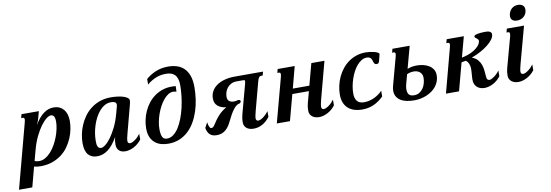

<svg xmlns="http://www.w3.org/2000/svg" viewBox="-144 -1196 5339 1862"><g transform="rotate(-10 2525.5 -264.5)"><path d="M-79.6 198.7 88.4 -433.6Q93.8 -454.1 93.8 -463.9Q93.8 -474.6 88.9 -478.3Q84 -481.9 75.2 -481.9H61.5L71.3 -518.6H242.2L222.7 -446.8Q219.2 -435.5 213.1 -418.7Q207 -401.9 200.2 -387.2Q222.7 -427.2 246.1 -454.3Q269.5 -481.4 293.2 -498Q316.9 -514.6 340.8 -522Q364.7 -529.3 389.2 -529.3Q419.4 -529.3 443.8 -518.6Q468.3 -507.8 485.6 -487.8Q502.9 -467.8 512.2 -439Q521.5 -410.2 521.5 -373.5Q521.5 -336.4 513.4 -293.7Q505.4 -251 487.5 -208.3Q469.7 -165.5 441.9 -126Q414.1 -86.4 374.5 -56.2Q335 -25.9 283 -7.6Q231 10.7 165 10.7Q152.3 10.7 135.5 9Q118.7 7.3 103 3.4L51.3 198.7ZM162.1 -41Q193.8 -41 222.9 -57.9Q252 -74.7 277.1 -102.5Q302.2 -130.4 323 -166.5Q343.8 -202.6 358.4 -241.5Q373 -280.3 381.1 -318.8Q389.2 -357.4 389.2 -389.6Q389.2 -427.2 378.4 -442.6Q367.7 -458 349.6 -458Q330.6 -458 303.5 -437Q276.4 -416 247.6 -376.5Q218.8 -336.9 191.7 -280.5Q164.6 -224.1 145.5 -153.3L117.7 -49.3Q126 -45.4 137.5 -43.2Q148.9 -41 162.1 -41Z M776.4 -62.5Q793.9 -62.5 820.3 -83.3Q846.7 -104 875 -143.1Q903.3 -182.1 930.4 -237.8Q957.5 -293.5 976.6 -363.8L994.1 -428.2Q997.6 -439.9 997.6 -449.7Q997.6 -467.3 983.9 -474.9Q970.2 -482.4 945.3 -482.4Q912.6 -482.4 884.3 -466.8Q856 -451.2 832.8 -424.8Q809.6 -398.4 791.3 -363.8Q772.9 -329.1 760.5 -291Q748 -252.9 741.7 -214.4Q735.4 -175.8 735.4 -141.1Q735.4 -126 736.3 -111.8Q737.3 -97.7 741.5 -86.7Q745.6 -75.7 753.9 -69.1Q762.2 -62.5 776.4 -62.5ZM605.5 -139.6Q605.5 -179.7 614.3 -224.1Q623 -268.6 641.1 -311.8Q659.2 -355 687.3 -394.3Q715.3 -433.6 753.9 -463.6Q792.5 -493.7 841.8 -511.5Q891.1 -529.3 951.7 -529.3Q983.9 -529.3 1015.6 -525.4Q1047.4 -521.5 1072.8 -513.9Q1098.1 -506.3 1113.8 -494.6Q1129.4 -482.9 1129.4 -467.8Q1129.4 -459.5 1127.7 -450.2Q1126 -440.9 1123.5 -430.7L1051.3 -157.2Q1042.5 -126.5 1039.8 -109.6Q1037.1 -92.8 1037.1 -85.9Q1037.1 -71.3 1043.5 -64.9Q1049.8 -58.6 1060.1 -58.6Q1071.3 -58.6 1085 -65.2Q1098.6 -71.8 1112.8 -82.3Q1127 -92.8 1139.9 -106.2Q1152.8 -119.6 1162.6 -133.3V-77.1Q1146.5 -55.7 1127 -39.3Q1107.4 -22.9 1086.4 -12Q1065.4 -1 1043.9 4.9Q1022.5 10.7 1002.4 10.7Q984.9 10.7 969.2 6.1Q953.6 1.5 942.1 -8.3Q930.7 -18.1 924.1 -33.2Q917.5 -48.3 917.5 -68.8Q917.5 -89.8 919.7 -106.9Q921.9 -124 927.7 -143.6Q881.3 -63.5 832 -26.1Q782.7 11.2 725.1 11.2Q668.5 11.2 637 -25.1Q605.5 -61.5 605.5 -139.6Z M1330.6 -588.4V-642.6Q1371.1 -679.2 1426.8 -702.9Q1482.4 -726.6 1550.8 -726.6Q1597.2 -726.6 1637 -714.1Q1676.8 -701.7 1706.1 -673.3Q1735.4 -645 1752 -599.4Q1768.6 -553.7 1768.6 -487.3Q1768.6 -427.2 1760 -367.2Q1751.5 -307.1 1733.4 -251.7Q1715.3 -196.3 1687.5 -148.4Q1659.7 -100.6 1621.6 -65.2Q1583.5 -29.8 1534.4 -9.5Q1485.4 10.7 1424.8 10.7Q1391.1 10.7 1357.9 2.2Q1324.7 -6.3 1297.9 -27.1Q1271 -47.9 1254.4 -83.3Q1237.8 -118.7 1237.8 -172.9Q1237.8 -213.4 1246.8 -255.6Q1255.9 -297.9 1273.4 -337.4Q1291 -377 1317.6 -411.9Q1344.2 -446.8 1379.2 -472.9Q1414.1 -499 1457.8 -514.2Q1501.5 -529.3 1553.2 -529.3Q1562.5 -529.3 1571.8 -528.8Q1581.1 -528.3 1591.3 -526.9Q1591.3 -514.2 1590.6 -498.5Q1589.8 -482.9 1588.9 -471.7Q1583 -474.1 1575.9 -476.1Q1568.8 -478 1556.2 -478Q1531.2 -478 1507.3 -462.6Q1483.4 -447.3 1461.9 -421.4Q1440.4 -395.5 1422.4 -361.8Q1404.3 -328.1 1391.1 -291Q1377.9 -253.9 1370.6 -216.1Q1363.3 -178.2 1363.3 -144.5Q1363.3 -90.3 1376.2 -65.4Q1389.2 -40.5 1421.9 -40.5Q1455.1 -40.5 1484.1 -62.3Q1513.2 -84 1536.9 -120.8Q1560.5 -157.7 1579.1 -206.5Q1597.7 -255.4 1610.4 -309.6Q1623 -363.8 1629.6 -420.4Q1636.2 -477.1 1636.2 -529.3Q1636.2 -567.4 1627.4 -592.8Q1618.7 -618.2 1603 -633.3Q1587.4 -648.4 1565.7 -654.8Q1543.9 -661.1 1518.6 -661.1Q1495.6 -661.1 1472.9 -657.7Q1450.2 -654.3 1427.2 -646Q1404.3 -637.7 1380.1 -623.8Q1356 -609.9 1330.6 -588.4Z M2258.3 -433.6Q2262.7 -450.2 2262.7 -457.5Q2262.7 -465.8 2258.1 -467.8Q2253.4 -469.7 2244.6 -469.7H2179.7Q2149.4 -469.7 2126.7 -457.8Q2104 -445.8 2088.9 -427.2Q2073.7 -408.7 2066.2 -385.3Q2058.6 -361.8 2058.6 -339.4Q2058.6 -309.6 2075.7 -295.9Q2092.8 -282.2 2119.6 -282.2Q2133.8 -282.2 2139.9 -283.2Q2146 -284.2 2149.4 -285.4Q2152.8 -286.6 2156 -287.6Q2159.2 -288.6 2167 -288.6Q2176.8 -288.6 2181.9 -284.2Q2187 -279.8 2187 -273.9Q2187 -266.6 2179.2 -259Q2171.4 -251.5 2155.8 -249.5Q2132.8 -238.3 2114 -214.4Q2095.2 -190.4 2079.8 -163.1Q2064.5 -135.7 2052 -109.4Q2039.6 -83 2029.8 -67.4Q2015.6 -44.9 2001 -30Q1986.3 -15.1 1970.2 -6.1Q1954.1 2.9 1936.8 6.8Q1919.4 10.7 1899.9 10.7Q1859.9 10.7 1835.7 -10.5Q1811.5 -31.7 1803.2 -77.1L1830.6 -128.4Q1833.5 -109.4 1837.2 -97.4Q1840.8 -85.4 1845.2 -78.4Q1849.6 -71.3 1854.2 -68.8Q1858.9 -66.4 1863.3 -66.4Q1874.5 -66.4 1883.5 -76.2Q1892.6 -85.9 1903.3 -103Q1913.6 -119.6 1926.5 -137.7Q1939.5 -155.8 1955.8 -173.8Q1972.2 -191.9 1992.9 -208.7Q2013.7 -225.6 2039.1 -239.7Q1987.3 -245.1 1956.3 -271.7Q1925.3 -298.3 1925.3 -345.7Q1925.3 -385.3 1943.1 -417Q1960.9 -448.7 1993.2 -471.4Q2025.4 -494.1 2070.8 -506.3Q2116.2 -518.6 2171.4 -518.6H2449.7L2439.9 -481.9H2426.8Q2419.9 -481.9 2414.6 -480Q2409.2 -478 2404.5 -472.7Q2399.9 -467.3 2395.8 -458Q2391.6 -448.7 2387.7 -433.6L2314 -157.2Q2305.7 -126 2302.7 -109.4Q2299.8 -92.8 2299.8 -85.9Q2299.8 -71.3 2306.2 -64.9Q2312.5 -58.6 2322.8 -58.6Q2334 -58.6 2347.7 -65.2Q2361.3 -71.8 2375.5 -82.3Q2389.6 -92.8 2402.6 -106.2Q2415.5 -119.6 2425.3 -133.3V-77.1Q2392.6 -34.2 2352.1 -11.7Q2311.5 10.7 2265.1 10.7Q2245.6 10.7 2228.5 6.1Q2211.4 1.5 2198.5 -8.3Q2185.5 -18.1 2178 -33.2Q2170.4 -48.3 2170.4 -68.8Q2170.4 -89.8 2173.3 -109.9Q2176.3 -129.9 2181.6 -149.4Z M2815.4 -68.8Q2815.4 -89.8 2817.6 -106.4Q2819.8 -123 2824.2 -140.1L2855 -254.9H2691.9L2623.5 0H2494.1L2610.4 -433.6Q2612.8 -443.8 2614.3 -451.4Q2615.7 -459 2615.7 -464.4Q2615.7 -474.6 2611.1 -478.3Q2606.4 -481.9 2597.7 -481.9H2584L2593.8 -518.6H2761.7L2705.6 -306.2H2868.7L2925.3 -518.6H3054.7L2958.5 -157.2Q2950.2 -126.5 2947.5 -109.6Q2944.8 -92.8 2944.8 -85.9Q2944.8 -71.3 2951.2 -64.9Q2957.5 -58.6 2967.8 -58.6Q2979 -58.6 2992.7 -65.2Q3006.3 -71.8 3020.5 -82.3Q3034.7 -92.8 3047.6 -106.2Q3060.5 -119.6 3070.3 -133.3V-77.1Q3054.2 -55.7 3034.7 -39.3Q3015.1 -22.9 2994.1 -12Q2973.1 -1 2951.7 4.9Q2930.2 10.7 2910.2 10.7Q2892.6 10.7 2875.5 6.1Q2858.4 1.5 2845 -8.3Q2831.5 -18.1 2823.5 -33.2Q2815.4 -48.3 2815.4 -68.8Z M3462.9 -478Q3436.5 -478 3412.4 -463.6Q3388.2 -449.2 3367.2 -425Q3346.2 -400.9 3329.1 -368.7Q3312 -336.4 3299.8 -300.5Q3287.6 -264.6 3281 -227.8Q3274.4 -190.9 3274.4 -156.7Q3274.4 -132.3 3279.5 -115.2Q3284.7 -98.1 3292.7 -86.9Q3300.8 -75.7 3311 -69.3Q3321.3 -63 3331.3 -60.1Q3341.3 -57.1 3350.1 -56.4Q3358.9 -55.7 3364.7 -55.7Q3390.1 -55.7 3415 -61.5Q3439.9 -67.4 3463.1 -77.9Q3486.3 -88.4 3507.3 -103.3Q3528.3 -118.2 3545.9 -136.7V-80.6Q3500 -35.6 3449 -12.5Q3397.9 10.7 3335.9 10.7Q3292 10.7 3256.6 -0.5Q3221.2 -11.7 3196.3 -33.9Q3171.4 -56.2 3158 -89.6Q3144.5 -123 3144.5 -167Q3144.5 -211.4 3154.3 -255.9Q3164.1 -300.3 3182.6 -340.3Q3201.2 -380.4 3228.5 -415Q3255.9 -449.7 3291 -475.1Q3326.2 -500.5 3369.1 -514.9Q3412.1 -529.3 3461.9 -529.3Q3480.5 -529.3 3503.2 -526.4Q3525.9 -523.4 3545.7 -518.3Q3565.4 -513.2 3578.6 -506.1Q3591.8 -499 3591.8 -490.2Q3591.8 -488.3 3591.3 -486.8L3578.1 -433.1Q3574.2 -416 3568.6 -407.7Q3563 -399.4 3547.9 -399.4Q3536.1 -399.4 3530.3 -405.3Q3524.4 -411.1 3521 -419.9Q3517.6 -428.7 3514.9 -438.7Q3512.2 -448.7 3506.6 -457.5Q3501 -466.3 3491 -472.2Q3481 -478 3462.9 -478Z M4102.5 -192.4Q4102.5 -159.7 4092 -132.1Q4081.5 -104.5 4063.5 -82Q4045.4 -59.6 4021 -42.2Q3996.6 -24.9 3968.5 -13.2Q3940.4 -1.5 3909.9 4.6Q3879.4 10.7 3849.6 10.7Q3809.6 10.7 3775.1 3.9Q3740.7 -2.9 3715.3 -18.3Q3689.9 -33.7 3675.3 -57.9Q3660.6 -82 3660.6 -116.7Q3660.6 -137.7 3667 -161.1L3740.7 -433.6Q3743.2 -443.4 3744.9 -451.2Q3746.6 -459 3746.6 -464.4Q3746.6 -474.6 3741.7 -478.3Q3736.8 -481.9 3728 -481.9H3714.4L3724.1 -518.6H3894L3835 -301.3Q3854.5 -309.6 3878.4 -314Q3902.3 -318.4 3928.2 -318.4Q3959 -318.4 3990.2 -311.3Q4021.5 -304.2 4046.4 -289.1Q4071.3 -273.9 4086.9 -250Q4102.5 -226.1 4102.5 -192.4ZM3788.6 -109.4Q3788.6 -87.9 3793.2 -74.2Q3797.9 -60.5 3806.6 -52.5Q3815.4 -44.4 3827.4 -41.3Q3839.4 -38.1 3854 -38.1Q3884.8 -38.1 3907.2 -52.5Q3929.7 -66.9 3944.3 -89.1Q3959 -111.3 3965.8 -138.2Q3972.7 -165 3972.7 -190.4Q3972.7 -210.9 3965.3 -225.1Q3958 -239.3 3946 -248.5Q3934.1 -257.8 3918.7 -262Q3903.3 -266.1 3887.2 -266.1Q3853 -266.1 3821.3 -251L3796.9 -161.1Q3793 -147 3790.8 -133.5Q3788.6 -120.1 3788.6 -109.4Z M4274.9 -433.6Q4277.3 -443.8 4278.8 -451.4Q4280.3 -459 4280.3 -464.4Q4280.3 -474.6 4275.6 -478.3Q4271 -481.9 4262.2 -481.9H4248.5L4258.3 -518.6H4427.2L4373 -317.4Q4402.8 -322.8 4434.3 -333.7Q4465.8 -344.7 4492.4 -360.8Q4519 -377 4538.3 -397.7Q4557.6 -418.5 4563 -442.9Q4563.5 -444.8 4563.5 -448.7Q4563.5 -458 4557.9 -464.4Q4552.2 -470.7 4545.4 -475.8Q4538.6 -481 4533 -485.8Q4527.3 -490.7 4527.3 -497.6Q4527.8 -504.9 4537.8 -510Q4547.9 -515.1 4563.5 -518.3Q4579.1 -521.5 4598.6 -522.9Q4618.2 -524.4 4638.2 -524.4Q4648.9 -524.4 4659.9 -523.2Q4670.9 -522 4679.9 -518.3Q4689 -514.6 4694.6 -507.8Q4700.2 -501 4700.2 -489.7Q4700.2 -466.3 4681.4 -440.2Q4662.6 -414.1 4630.6 -388.7Q4598.6 -363.3 4556.4 -340.3Q4514.2 -317.4 4467.3 -300.8Q4503.9 -286.6 4523.9 -263.7Q4543.9 -240.7 4553.7 -212.6Q4563.5 -184.6 4566.2 -153.8Q4568.8 -123 4571.3 -93.8Q4572.8 -73.7 4579.8 -65.9Q4586.9 -58.1 4600.6 -58.1Q4607.9 -58.1 4619.9 -63.7Q4631.8 -69.3 4645.8 -79.1Q4659.7 -88.9 4673.8 -102.8Q4688 -116.7 4699.2 -133.3V-77.1Q4684.6 -56.6 4665.5 -40.3Q4646.5 -23.9 4625.5 -12.7Q4604.5 -1.5 4582.3 4.6Q4560.1 10.7 4539.1 10.7Q4518.6 10.7 4500 4.9Q4481.4 -1 4467 -13.2Q4452.6 -25.4 4444.3 -44.4Q4436 -63.5 4436 -89.8Q4436 -100.1 4437 -113Q4438 -126 4439 -140.1Q4439.9 -154.3 4440.9 -168.7Q4441.9 -183.1 4441.9 -195.8Q4441.9 -206.5 4439.9 -218.8Q4438 -231 4433.3 -242.7Q4428.7 -254.4 4421.4 -264.6Q4414.1 -274.9 4403.8 -281.2Q4382.3 -275.9 4361.3 -272.5L4288.6 0H4159.7Z M4905.3 -656.7Q4914.1 -689.5 4938.7 -708Q4963.4 -726.6 4994.6 -726.6Q5024.9 -726.6 5042.5 -712.2Q5060.1 -697.8 5060.1 -671.4Q5060.1 -648.4 5051.5 -630.9Q5043 -613.3 5029.3 -601.6Q5015.6 -589.8 4998.5 -584Q4981.4 -578.1 4964.4 -578.1Q4935.1 -578.1 4918.2 -591.6Q4901.4 -605 4901.4 -631.3Q4901.4 -642.1 4905.3 -656.7ZM4867.7 -433.6Q4873 -454.1 4873 -463.9Q4873 -474.6 4868.2 -478.3Q4863.3 -481.9 4854.5 -481.9H4840.8L4850.6 -518.6H5020L4921.9 -157.2Q4913.6 -126.5 4910.6 -109.6Q4907.7 -92.8 4907.7 -85.9Q4907.7 -71.3 4914.1 -64.9Q4920.4 -58.6 4930.7 -58.6Q4941.9 -58.6 4955.6 -65.2Q4969.2 -71.8 4983.4 -82.3Q4997.6 -92.8 5010.5 -106.2Q5023.4 -119.6 5033.2 -133.3V-77.1Q5017.1 -55.7 4997.6 -39.3Q4978 -22.9 4957 -12Q4936 -1 4914.6 4.9Q4893.1 10.7 4873 10.7Q4855.5 10.7 4838.4 6.1Q4821.3 1.5 4807.9 -8.3Q4794.4 -18.1 4786.4 -33.2Q4778.3 -48.3 4778.3 -68.8Q4778.3 -89.8 4780.8 -106.9Q4783.2 -124 4788.6 -143.6Z"/></g></svg>

Font: Arian AMU Serif
Style: Bold Italic
Weight: 700
Italic angle: -15°
Designer: Ruben Hakobyan (Tarumian)
Foundry: Ruben Hakobyan (Tarumian)
Version: Version 1.002